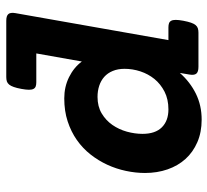

<svg xmlns="http://www.w3.org/2000/svg" viewBox="-46 -636 691 640"><g transform="rotate(-90 300.0 -315.5)"><path d="M529.3 -100.1Q537.6 -100.1 543 -98.1Q548.3 -96.2 551.3 -90.8Q554.2 -85.4 554.2 -75.7Q554.2 -65.9 551.3 -50.3Q548.3 -34.7 544.9 -24.9Q541.5 -15.1 536.9 -9.5Q532.2 -3.9 526.1 -2Q520 0 511.7 0H397.5Q380.9 0 375 -7.1Q369.1 -14.2 372.1 -30.8L377.4 -62Q347.2 -27.8 308.1 -8.5Q269 10.7 221.7 10.7Q179.7 10.7 146.5 -3.7Q113.3 -18.1 90.6 -43.2Q67.9 -68.4 55.9 -103Q43.9 -137.7 43.9 -178.2Q43.9 -209.5 50.8 -241.7Q57.6 -273.9 71.3 -303.7Q85 -333.5 105.5 -359.6Q126 -385.7 153.8 -405.3Q181.6 -424.8 216.1 -436Q250.5 -447.3 292.5 -447.3Q331.1 -447.3 363.3 -431.4Q395.5 -415.5 415.5 -388.7L442.4 -540.5H346.2Q337.9 -540.5 332.5 -542.5Q327.1 -544.4 324.2 -549.8Q321.3 -555.2 321.3 -564.9Q321.3 -574.7 324.2 -590.3Q327.1 -606 330.6 -615.7Q334 -625.5 338.6 -631.1Q343.3 -636.7 349.4 -638.7Q355.5 -640.6 363.8 -640.6H551.3Q567.9 -640.6 573.7 -633.5Q579.6 -626.5 576.7 -609.9L486.8 -100.1ZM255.9 -100.1Q289.6 -100.1 314.9 -113Q340.3 -126 357.2 -146.7Q374 -167.5 382.6 -193.6Q391.1 -219.7 391.1 -246.1Q391.1 -268.6 384 -285.6Q377 -302.7 364.3 -314Q351.6 -325.2 334.5 -330.8Q317.4 -336.4 297.4 -336.4Q265.6 -336.4 242.4 -322.5Q219.2 -308.6 204.1 -286.9Q189 -265.1 181.6 -238.5Q174.3 -211.9 174.3 -186.5Q174.3 -144 196 -122.1Q217.8 -100.1 255.9 -100.1Z"/></g></svg>

Font: Courier Prime
Style: Bold Italic
Weight: 700
Monospace: yes
Designer: Alan Dague-Greene
Foundry: Quote-Unquote Apps
Version: Version 1.202